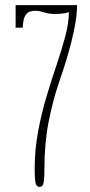

<svg xmlns="http://www.w3.org/2000/svg" viewBox="-20 -720 350 750"><path d="M134.5 10Q126 10 122 2.8Q118 -4.5 116.8 -20Q115.5 -35.5 115.5 -60Q115.5 -136 129 -207.5Q142.5 -279 162.2 -344.8Q182 -410.5 202 -469.5Q222 -528.5 235.5 -579.8Q249 -631 249 -673.5Q247.5 -672 240.2 -670Q233 -668 221.2 -666.8Q209.5 -665.5 193.5 -665.5Q175.5 -665.5 162.8 -668.8Q150 -672 139.8 -675Q129.5 -678 119 -678Q108.5 -678 97.2 -674.8Q86 -671.5 78 -657.8Q70 -644 69 -612H41V-700H281Q281 -685 279.5 -668Q278 -651 275 -632.8Q272 -614.5 267.8 -595Q263.5 -575.5 258.5 -555.2Q253.5 -535 247.5 -514.5Q239 -484 229 -453.5Q219 -423 209 -393.5Q187 -329.5 170.2 -245.2Q153.5 -161 153.5 -60Q153.5 -35.5 152.2 -20Q151 -4.5 147 2.8Q143 10 134.5 10Z"/></svg>

Font: Imbue Thin 10pt Thin
Style: Regular
Weight: 250
Version: Version 1.102